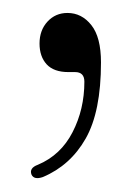

<svg xmlns="http://www.w3.org/2000/svg" viewBox="-20 -108 194 289"><path d="M83 0.5Q61 0.5 50.2 -11.2Q39.5 -23 39.5 -42.5Q39.5 -62.5 51.5 -75.5Q63.5 -88.5 81.5 -88.5Q103 -88.5 117.5 -70.2Q132 -52 132 -14Q132 60 109 100.5Q86 141 44.5 158.5Q31.5 163 27.5 155Q23.5 145 37 140Q71.5 125.5 89.2 91Q107 56.5 107 15Q107 0.5 93 0.5Z"/></svg>

Font: Fraunces 144pt Soft Light
Style: Regular
Weight: 300
Version: Version 1.000;[0bf87f6ff]